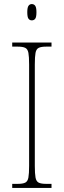

<svg xmlns="http://www.w3.org/2000/svg" viewBox="-20 -923 315 943"><path d="M40 0V-20H67Q92 -20 104 -26Q116 -32 119.5 -51Q123 -70 123 -108V-606Q123 -645 119.5 -663.5Q116 -682 104 -688Q92 -694 67 -694H40V-714H233V-694H207Q182 -694 170 -688Q158 -682 154.5 -663.5Q151 -645 151 -606V-108Q151 -70 154.5 -51Q158 -32 170 -26Q182 -20 207 -20H233V0ZM136 -823Q126 -823 120 -831Q114 -839 114 -863Q114 -886 120 -894.5Q126 -903 136 -903Q147 -903 153 -894.5Q159 -886 159 -863Q159 -839 153 -831Q147 -823 136 -823Z"/></svg>

Font: Noto Serif Condensed Thin
Style: Regular
Weight: 100
Width: 3
Designer: Monotype Design Team
Foundry: Monotype Imaging Inc.
Version: Version 2.013; ttfautohint (v1.8.4.7-5d5b)